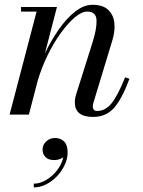

<svg xmlns="http://www.w3.org/2000/svg" viewBox="-20 -490 611 821"><path d="M162 149.7Q162 129.7 177.4 114.9Q192.8 100.1 215.6 100.1Q239.2 100.1 254.2 115.1Q269.2 130.1 269.2 161.7Q269.2 188.5 256.8 215.1Q244.4 241.7 223.8 263.5Q203.2 285.3 177.4 298.3Q151.6 311.3 124.4 311.3V295.3Q151.2 295.3 178 279.3Q204.8 263.3 224.6 237.5Q244.4 211.7 250.4 182.5Q233.6 194.5 212 194.5Q186.4 194.5 174.2 181.3Q162 168.1 162 149.7ZM136.5 -440.5H70V-460H223.5L172 -261.5Q197.5 -315 230.5 -362.8Q263.5 -410.5 300.8 -440Q338 -469.5 375.5 -469.5Q419 -469.5 441.8 -448.8Q464.5 -428 468.8 -393.8Q473 -359.5 461 -319.5L380 -52.5Q377 -43.5 377 -34.5Q377 -15.5 396 -15.5Q431 -15.5 457.8 -49.2Q484.5 -83 515 -159.5L533.5 -153Q501.5 -67 467.5 -28.5Q433.5 10 378 10Q300 10 300 -52Q300 -62.5 302 -72.8Q304 -83 306.5 -89.5L375.5 -308Q394 -366 392.8 -403.2Q391.5 -440.5 352.5 -440.5Q329.5 -440.5 300 -415.8Q270.5 -391 240 -348.8Q209.5 -306.5 183.5 -253.5Q157.5 -200.5 141 -144L103.5 0H21Z"/></svg>

Font: Bodoni* 11pt
Style: Italic
Weight: 400
Italic angle: -13°
Version: Version 2.3